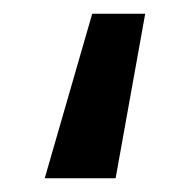

<svg xmlns="http://www.w3.org/2000/svg" viewBox="-20 -259 270 279"><path d="M191 -239 148 0H45L114 -239Z"/></svg>

Font: Cairo Play SemiBold
Style: Regular
Weight: 600
Designer: Mohamed Gaber, Accademia di Belle Arti di Urbino
Foundry: Kief Type Foundry, Accademia di Belle Arti di Urbino
Version: Version 3.130;gftools[0.9.24]